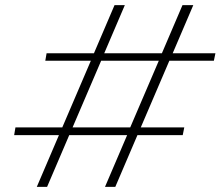

<svg xmlns="http://www.w3.org/2000/svg" viewBox="-20 -716 857 746"><path d="M638 -480 527 -221H696L690 -191H514L428 10H388L474 -191H249L163 10H123L209 -191H35L40 -221H222L333 -480H156L161 -509H345L425 -696H465L385 -509H609L689 -696H731L651 -509H817L811 -480ZM597 -480H373L262 -221H486Z"/></svg>

Font: Taviraj ExtraLight
Style: Italic
Weight: 275
Italic angle: -12°
Designer: Katatrad Team
Foundry: CadsonDemak
Version: Version 1.001